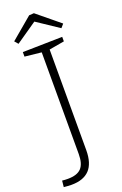

<svg xmlns="http://www.w3.org/2000/svg" viewBox="-198 -933 711 1119"><g transform="rotate(-20 157.5 -373.5)"><path d="M36 -690 282 -695V-667L179 -649L188 -662V-27Q188 14 178.5 44.5Q169 75 150.5 94.5Q132 114 104 124Q76 134 38 134Q26 134 14.5 133Q3 132 -9 131L-5 92Q4 93 12.5 93.5Q21 94 30 94Q88 94 113.5 67Q139 40 139 -20V-662L148 -650L36 -662ZM29 -744 10 -766 144 -879 174 -881 314 -766 295 -744 145 -844H174Z"/></g></svg>

Font: Bitter Thin Light
Style: Regular
Weight: 300
Version: Version 2.002